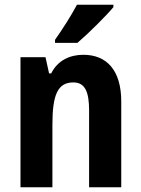

<svg xmlns="http://www.w3.org/2000/svg" viewBox="-20 -786 593 806"><path d="M456 -756V-766H303C279 -721 245 -667 211 -619V-606H305C353 -647 426 -720 456 -756ZM330 -556C275 -556 223 -534 195 -478H186L171 -546H66V0H200V-262C200 -388 222 -440 288 -440C337 -440 354 -400 354 -323V0H489V-360C489 -491 428 -556 330 -556Z"/></svg>

Font: Noto Sans Telugu Condensed
Style: Bold
Weight: 700
Width: 3
Designer: Jelle Bosma - Monotype Design Team
Foundry: Monotype Imaging Inc.
Version: Version 2.005